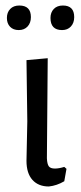

<svg xmlns="http://www.w3.org/2000/svg" viewBox="-20 -671 292 696"><path d="M50 -651Q92 -651 92 -609Q92 -588 80 -575Q68 -562 48 -562Q28 -562 16.5 -574Q5 -586 5 -606Q5 -626 17 -638.5Q29 -651 50 -651ZM208 -651Q249 -651 249 -609Q249 -588 237 -575Q225 -562 205 -562Q163 -562 163 -606Q163 -626 175 -638.5Q187 -651 208 -651ZM157 5Q119 5 97.5 -19Q76 -43 76 -88L79 -231L76 -453L153 -460L150 -97Q151 -76 157 -68Q163 -60 179 -60Q194 -60 213 -66L221 -59L213 -14Q186 2 157 5Z"/></svg>

Font: Alegreya Sans SC
Style: Regular
Weight: 400
Designer: Juan Pablo del Peral
Foundry: Huerta Tipografica
Version: Version 2.007